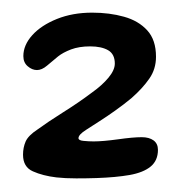

<svg xmlns="http://www.w3.org/2000/svg" viewBox="-20 -606 282 296"><path d="M67 -332.5Q46 -335 30.8 -341.8Q15.5 -348.5 15.5 -367.5Q15.5 -378.5 19.5 -387.8Q23.5 -397 38 -406.5Q53 -417.5 77.2 -432.8Q101.5 -448 122 -463.5Q137.5 -474.5 147.2 -486.2Q157 -498 157 -508Q157 -522.5 146.8 -528.5Q136.5 -534.5 119 -534.5Q102 -534.5 89.5 -529.8Q77 -525 69.5 -519Q60.5 -511.5 52.5 -504.8Q44.5 -498 37 -498Q29.5 -498 22.8 -503.8Q16 -509.5 16 -519.5Q16 -536.5 29.8 -551.8Q43.5 -567 67.8 -576.8Q92 -586.5 122 -586.5Q149 -586.5 171.2 -580.2Q193.5 -574 207 -559.2Q220.5 -544.5 220.5 -518.5Q220.5 -499.5 210.2 -484.8Q200 -470 183 -455Q171 -445 158 -435.8Q145 -426.5 133.2 -419Q121.5 -411.5 113 -406Q101 -398.5 101 -393Q101 -389.5 108.8 -388.8Q116.5 -388 124.5 -388Q138.5 -388 161.8 -391.2Q185 -394.5 198.5 -394.5Q210 -394.5 216.8 -389.5Q223.5 -384.5 223.5 -375Q223.5 -358.5 212.2 -349.2Q201 -340 179.8 -336.2Q158.5 -332.5 129 -331.5Q114.5 -331 97.5 -331Q80.5 -331 67 -332.5Z"/></svg>

Font: Gluten Medium
Style: Regular
Weight: 500
Designer: Tyler Finck
Foundry: Etcetera Type Company
Version: Version 1.300